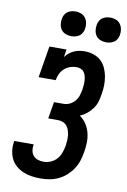

<svg xmlns="http://www.w3.org/2000/svg" viewBox="-103 -1016 718 1085"><g transform="rotate(10 256.0 -474.0)"><path d="M209 8Q183 8 158 4.5Q133 1 110 -8.5Q87 -18 68.5 -33.5Q50 -49 39 -70.5Q28 -92 24.5 -117.5Q21 -143 25 -168Q25 -170 25.5 -172Q26 -174 26 -175H138Q138 -175 137.5 -174Q137 -173 137 -172Q134 -155 137 -138.5Q140 -122 150.5 -110Q161 -98 176.5 -93Q192 -88 209 -88Q229 -88 249.5 -96.5Q270 -105 284.5 -121.5Q299 -138 306 -158Q313 -178 317 -198Q319 -213 320 -228.5Q321 -244 319.5 -258.5Q318 -273 313.5 -287Q309 -301 300 -312Q291 -323 277.5 -328.5Q264 -334 249 -334H193L209 -430H265Q283 -430 300 -438.5Q317 -447 329 -461.5Q341 -476 346.5 -493.5Q352 -511 355 -529Q357 -542 358 -555Q359 -568 358 -581Q357 -594 354 -606Q351 -618 343.5 -628Q336 -638 324.5 -642.5Q313 -647 300 -647Q281 -647 263 -640.5Q245 -634 230.5 -621Q216 -608 208 -590Q200 -572 197 -554H99L129 -735H227L220 -691Q230 -704 243 -714.5Q256 -725 270.5 -731.5Q285 -738 300.5 -740.5Q316 -743 331 -743Q357 -743 381.5 -735Q406 -727 424 -710.5Q442 -694 452.5 -671Q463 -648 467.5 -623Q472 -598 471.5 -571.5Q471 -545 466 -519Q463 -498 456.5 -476.5Q450 -455 436.5 -436.5Q423 -418 405 -403.5Q387 -389 366 -380Q388 -365 403 -342.5Q418 -320 425 -293.5Q432 -267 431.5 -238.5Q431 -210 426 -182Q422 -157 414 -131.5Q406 -106 391 -83.5Q376 -61 355.5 -42.5Q335 -24 310.5 -12.5Q286 -1 260 3.5Q234 8 209 8ZM440 -814Q423 -814 407.5 -820Q392 -826 382.5 -839Q373 -852 370.5 -868.5Q368 -885 371 -902Q373 -914 379 -925Q385 -936 395 -943Q405 -950 417 -953Q429 -956 440 -956Q457 -956 472.5 -950Q488 -944 497.5 -931Q507 -918 510 -901.5Q513 -885 510 -868Q508 -856 502 -845Q496 -834 486 -827Q476 -820 464 -817Q452 -814 440 -814ZM240 -814Q223 -814 207.5 -820Q192 -826 182.5 -839Q173 -852 170.5 -868.5Q168 -885 171 -902Q173 -914 179 -925Q185 -936 195 -943Q205 -950 217 -953Q229 -956 240 -956Q257 -956 272.5 -950Q288 -944 297.5 -931Q307 -918 310 -901.5Q313 -885 310 -868Q308 -856 302 -845Q296 -834 286 -827Q276 -820 264 -817Q252 -814 240 -814Z"/></g></svg>

Font: Iosevka Slab
Style: Bold Italic
Weight: 700
Italic angle: -9°
Monospace: yes
Designer: Belleve Invis
Foundry: Belleve Invis
Version: Version 11.1.0; ttfautohint (v1.8.3)